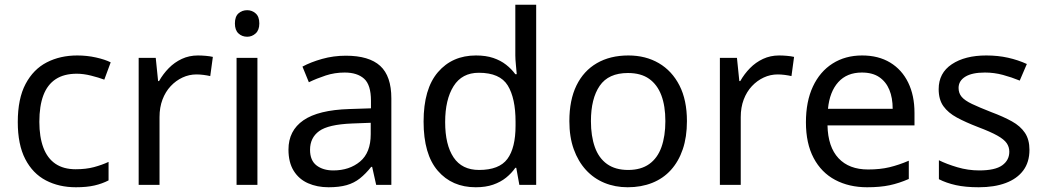

<svg xmlns="http://www.w3.org/2000/svg" viewBox="-20 -780 4408 810"><path d="M300 10Q229 10 173.5 -19Q118 -48 86.5 -109Q55 -170 55 -265Q55 -364 88 -426Q121 -488 177.5 -517Q234 -546 306 -546Q347 -546 385 -537.5Q423 -529 447 -517L420 -444Q396 -453 364 -461Q332 -469 304 -469Q250 -469 215 -446Q180 -423 163 -378Q146 -333 146 -266Q146 -202 163 -157Q180 -112 214 -89Q248 -66 299 -66Q343 -66 376.5 -75Q410 -84 438 -97V-19Q411 -5 378.5 2.5Q346 10 300 10Z M815 -546Q830 -546 847.5 -544.5Q865 -543 878 -540L867 -459Q854 -462 838.5 -464Q823 -466 809 -466Q778 -466 750 -453Q722 -440 700 -416.5Q678 -393 665.5 -360Q653 -327 653 -286V0H565V-536H637L647 -438H651Q668 -468 692 -492.5Q716 -517 747 -531.5Q778 -546 815 -546Z M1066 -536V0H978V-536ZM1023 -737Q1043 -737 1058.5 -723.5Q1074 -710 1074 -681Q1074 -653 1058.5 -639Q1043 -625 1023 -625Q1001 -625 986 -639Q971 -653 971 -681Q971 -710 986 -723.5Q1001 -737 1023 -737Z M1439 -545Q1537 -545 1584 -502Q1631 -459 1631 -365V0H1567L1550 -76H1546Q1523 -47 1498.5 -27.5Q1474 -8 1442.5 1Q1411 10 1366 10Q1318 10 1279.5 -7Q1241 -24 1219 -59.5Q1197 -95 1197 -149Q1197 -229 1260 -272.5Q1323 -316 1454 -320L1545 -323V-355Q1545 -422 1516 -448Q1487 -474 1434 -474Q1392 -474 1354 -461.5Q1316 -449 1283 -433L1256 -499Q1291 -518 1339 -531.5Q1387 -545 1439 -545ZM1465 -259Q1365 -255 1326.5 -227Q1288 -199 1288 -148Q1288 -103 1315.5 -82Q1343 -61 1386 -61Q1454 -61 1499 -98.5Q1544 -136 1544 -214V-262Z M1987 10Q1887 10 1827 -59.5Q1767 -129 1767 -267Q1767 -405 1827.5 -475.5Q1888 -546 1988 -546Q2030 -546 2061 -535.5Q2092 -525 2115 -507Q2138 -489 2154 -467H2160Q2159 -480 2156.5 -505.5Q2154 -531 2154 -546V-760H2242V0H2171L2158 -72H2154Q2138 -49 2115 -30.5Q2092 -12 2060.5 -1Q2029 10 1987 10ZM2001 -63Q2086 -63 2120.5 -109.5Q2155 -156 2155 -250V-266Q2155 -366 2122 -419.5Q2089 -473 2000 -473Q1929 -473 1893.5 -416.5Q1858 -360 1858 -265Q1858 -169 1893.5 -116Q1929 -63 2001 -63Z M2878 -269Q2878 -202 2860.5 -150.5Q2843 -99 2810.5 -63Q2778 -27 2731.5 -8.5Q2685 10 2628 10Q2575 10 2530 -8.5Q2485 -27 2452 -63Q2419 -99 2400.5 -150.5Q2382 -202 2382 -269Q2382 -358 2412 -419.5Q2442 -481 2498 -513.5Q2554 -546 2631 -546Q2704 -546 2759.5 -513.5Q2815 -481 2846.5 -419.5Q2878 -358 2878 -269ZM2473 -269Q2473 -206 2489.5 -159.5Q2506 -113 2541 -88Q2576 -63 2630 -63Q2684 -63 2719 -88Q2754 -113 2770.5 -159.5Q2787 -206 2787 -269Q2787 -333 2770 -378Q2753 -423 2718.5 -447.5Q2684 -472 2629 -472Q2547 -472 2510 -418Q2473 -364 2473 -269Z M3267 -546Q3282 -546 3299.5 -544.5Q3317 -543 3330 -540L3319 -459Q3306 -462 3290.5 -464Q3275 -466 3261 -466Q3230 -466 3202 -453Q3174 -440 3152 -416.5Q3130 -393 3117.5 -360Q3105 -327 3105 -286V0H3017V-536H3089L3099 -438H3103Q3120 -468 3144 -492.5Q3168 -517 3199 -531.5Q3230 -546 3267 -546Z M3617 -546Q3686 -546 3735.5 -516Q3785 -486 3811.5 -431.5Q3838 -377 3838 -304V-251H3471Q3473 -160 3517.5 -112.5Q3562 -65 3642 -65Q3693 -65 3732.5 -74.5Q3772 -84 3814 -102V-25Q3773 -7 3733 1.5Q3693 10 3638 10Q3562 10 3503.5 -21Q3445 -52 3412.5 -113.5Q3380 -175 3380 -264Q3380 -352 3409.5 -415Q3439 -478 3492.5 -512Q3546 -546 3617 -546ZM3616 -474Q3553 -474 3516.5 -433.5Q3480 -393 3473 -321H3746Q3746 -367 3732 -401Q3718 -435 3689.5 -454.5Q3661 -474 3616 -474Z M4323 -148Q4323 -96 4297 -61Q4271 -26 4223 -8Q4175 10 4109 10Q4053 10 4012.5 1Q3972 -8 3941 -24V-104Q3973 -88 4018.5 -74.5Q4064 -61 4111 -61Q4178 -61 4208 -82.5Q4238 -104 4238 -140Q4238 -160 4227 -176Q4216 -192 4187.5 -208Q4159 -224 4106 -244Q4054 -264 4017 -284Q3980 -304 3960 -332Q3940 -360 3940 -404Q3940 -472 3995.5 -509Q4051 -546 4141 -546Q4190 -546 4232.5 -536.5Q4275 -527 4312 -510L4282 -440Q4248 -454 4211 -464Q4174 -474 4135 -474Q4081 -474 4052.5 -456.5Q4024 -439 4024 -409Q4024 -387 4037 -371.5Q4050 -356 4080.5 -341.5Q4111 -327 4162 -307Q4213 -288 4249 -268Q4285 -248 4304 -219.5Q4323 -191 4323 -148Z"/></svg>

Font: Noto Sans Khmer
Style: Regular
Weight: 400
Designer: Danh Hong and the Monotype Design Team
Foundry: Monotype Imaging Inc.
Version: Version 2.003